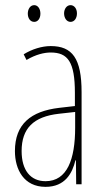

<svg xmlns="http://www.w3.org/2000/svg" viewBox="-20 -716 406 746"><path d="M88 -663C88 -646 97 -631 113 -631C127 -631 137 -644 137 -663C137 -682 127 -696 113 -696C97 -696 88 -680 88 -663ZM229 -664C229 -646 239 -631 254 -631C269 -631 279 -645 279 -664C279 -683 268 -696 254 -696C239 -696 229 -681 229 -664ZM177 -537C143 -537 104 -525 72 -505L83 -483C120 -505 153 -512 177 -512C244 -512 271 -475 271 -355V-304L210 -297C100 -284 38 -234 38 -129C38 -57 73 10 157 10C233 10 261 -43 273 -93H275L276 0H297V-358C297 -489 261 -537 177 -537ZM209 -274 272 -281V-220C272 -97 241 -12 157 -12C99 -12 64 -54 64 -129C64 -217 110 -263 209 -274Z"/></svg>

Font: Noto Sans Armenian ExtraCondensed Thin
Style: Regular
Weight: 100
Width: 2
Designer: Monotype Design Team
Foundry: Monotype Imaging Inc.
Version: Version 2.008